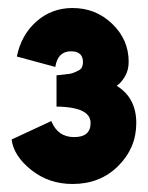

<svg xmlns="http://www.w3.org/2000/svg" viewBox="-20 -936 370 479"><path d="M118 -769 22 -795Q33 -849 71 -882.5Q109 -916 161 -916Q219 -916 260 -876.5Q301 -837 301 -782Q301 -760 291 -744Q281 -728 271 -722Q320 -692 320 -629Q320 -567 275 -522Q230 -477 161 -477Q102 -477 58 -512Q14 -547 9 -588L108 -634Q124 -594 165 -594Q206 -594 206 -629Q206 -659 159 -667Q141 -670 121 -670V-748L155 -752Q163 -754 166 -755.5Q169 -757 175.5 -760Q182 -763 184.5 -768.5Q187 -774 187 -781Q187 -808 157 -808Q124 -808 118 -769Z"/></svg>

Font: LilGrotesk Bold
Style: Regular
Weight: 700
Designer: BSozoo
Foundry: BSozoo
Version: Version 1.001;PS 001.001;hotconv 1.0.70;makeotf.lib2.5.58329